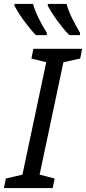

<svg xmlns="http://www.w3.org/2000/svg" viewBox="-40 -964 441 984"><path d="M-20 0 -10 -49 75 -69 197 -645 121 -664 131 -714H381L371 -664L285 -645L163 -69L240 -49L230 0ZM34 -944H129Q140 -907 159 -868.5Q178 -830 200 -796V-784H144Q130 -798 114 -817.5Q98 -837 83 -857.5Q68 -878 55 -898.5Q42 -919 34 -934ZM301 -944Q311 -907 330.5 -868.5Q350 -830 370 -796V-784H315Q301 -798 285 -817.5Q269 -837 254 -857.5Q239 -878 226 -898.5Q213 -919 205 -934V-944Z"/></svg>

Font: BC Sans
Style: Italic
Weight: 400
Italic angle: -12°
Designer: Monotype Design Team
Designer: Province of B.C.
Foundry: Monotype Imaging Inc.
Version: Version 2.000;GOOG;noto-source:20170915:90ef993387c0